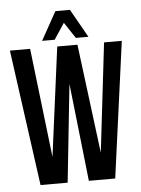

<svg xmlns="http://www.w3.org/2000/svg" viewBox="-51 -736 569 776"><g transform="rotate(-5 233.5 -347.5)"><path d="M262 -695H203L139 -580H190L233 -645L276 -580H327ZM234 -397 278 0H385L460 -552H388L336 -109L280 -552H198L140 -109L88 -552H6L82 0H192Z"/></g></svg>

Font: Queering
Style: Regular
Weight: 400
Designer: Adam Naccarato
Foundry: adamnac
Version: Version 2.000;hotconv 1.0.109;makeotfexe 2.5.65596